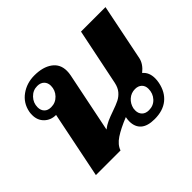

<svg xmlns="http://www.w3.org/2000/svg" viewBox="-130 -750 948 948"><g transform="rotate(-45 343.5 -276.5)"><path d="M585 -195Q612 -173 612 -131Q612 -117 609 -102Q598 -48 562 -19Q526 10 468 10Q419 10 395 -11Q371 -32 371 -71Q371 -83 374 -98Q317 -75 283 -52.5Q249 -30 239 0H67L138 -349Q102 -349 78 -372Q54 -395 54 -432Q54 -447 56 -455Q66 -505 106.5 -534Q147 -563 200 -563Q259 -563 294.5 -537.5Q330 -512 330 -465Q330 -451 327 -436L263 -122Q281 -136 301 -145Q321 -154 350 -164Q382 -175 401 -184.5Q420 -194 434.5 -211Q449 -228 455 -256L516 -553H687L627 -257Q620 -223 585 -195ZM173 -516Q143 -516 121.5 -493.5Q100 -471 100 -440Q100 -419 112.5 -406Q125 -393 148 -393Q179 -393 200.5 -415.5Q222 -438 222 -469Q222 -490 209 -503Q196 -516 173 -516ZM504 -164Q477 -164 457 -146.5Q437 -129 431 -102Q430 -97 430 -88Q430 -67 443 -54Q456 -41 479 -41Q511 -41 531.5 -63.5Q552 -86 552 -118Q552 -139 539 -151.5Q526 -164 504 -164Z"/></g></svg>

Font: Taviraj
Style: Bold Italic
Weight: 700
Italic angle: -12°
Designer: Katatrad Team
Foundry: CadsonDemak
Version: Version 1.001